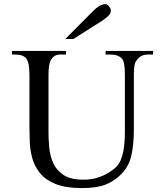

<svg xmlns="http://www.w3.org/2000/svg" viewBox="-20 -914 816 949"><path d="M736.8 -644.5H711.4Q690.9 -644.5 677 -636.2Q663.1 -627.9 651.9 -610.8Q641.6 -598.6 641.6 -542V-272.5Q641.6 -204.1 630.1 -149.4Q618.7 -94.7 583.5 -57.6Q547.9 -20 503.2 -2.2Q458.5 15.6 385.3 15.6Q303.7 15.6 253.4 -5.1Q203.1 -25.9 176.3 -60.1Q149.4 -94.2 138.9 -134.5Q128.4 -174.8 127 -214.6Q125.5 -254.4 125.5 -285.6V-545.4Q125.5 -606.9 108.9 -625.5Q94.7 -644.5 54.2 -644.5H39.1V-662.1H306.2V-644.5H281.2Q261.2 -644.5 251 -638.2Q240.7 -631.8 231.9 -618.7Q226.6 -608.9 223.1 -591.1Q219.7 -573.2 219.7 -545.4V-256.3Q219.7 -224.1 223.4 -184.6Q227.1 -145 242.7 -108.9Q258.3 -72.8 293.7 -49.3Q329.1 -25.9 392.1 -25.9Q431.6 -25.9 463.1 -36.1Q494.6 -46.4 516.8 -60.5Q539.1 -74.7 550.8 -85.4Q571.8 -105 581.5 -135.7Q591.3 -166.5 594.2 -198.5Q597.2 -230.5 597.2 -253.4V-545.4Q597.2 -607.9 583.5 -623.5Q564 -644.5 526.9 -644.5H502V-662.1H736.8ZM527.8 -861.8Q527.8 -847.7 515.4 -835.4Q502.9 -823.2 487.3 -813L342.8 -721.2H302.7L441.4 -860.8Q454.1 -874 470 -883.8Q485.8 -893.6 502 -893.6Q509.8 -893.6 518.8 -882.8Q527.8 -872.1 527.8 -861.8Z"/></svg>

Font: BabelStone Englisc
Style: Regular
Weight: 400
Designer: Andrew West
Foundry: BabelStone
Version: Version 1.000 June 24, 2023